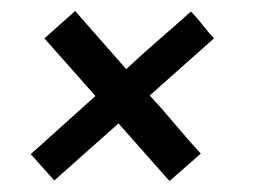

<svg xmlns="http://www.w3.org/2000/svg" viewBox="-20 -330 474 350"><path d="M289 0 196 -105Q167 -79 137.5 -53Q108 -27 79 -1L36 -49L154 -155L61 -260L117 -310L210 -204Q239 -231 269 -257Q299 -283 328 -309Q339 -298 349 -285Q359 -272 370 -260Q341 -234 311.5 -208Q282 -182 253 -156Q277 -130 299.5 -103Q322 -76 346 -50Z"/></svg>

Font: Josefin Sans
Style: Italic
Weight: 400
Italic angle: -7.5°
Designer: Santiago Orozco
Foundry: Typemade